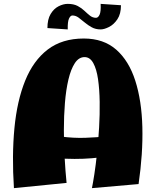

<svg xmlns="http://www.w3.org/2000/svg" viewBox="-20 -965 803 992"><path d="M455 7Q460 -17 467.5 -65Q475 -113 481.5 -175.5Q488 -238 492 -306Q496 -374 495 -439Q494 -504 486.5 -556Q479 -608 462 -639Q445 -670 417 -670Q387 -670 366.5 -638.5Q346 -607 333.5 -554Q321 -501 315.5 -433.5Q310 -366 310 -293Q310 -220 314 -149.5Q318 -79 324 -20L52 7Q41 -161 54.5 -302.5Q68 -444 110 -548Q152 -652 226.5 -709Q301 -766 413 -766Q515 -766 580.5 -708.5Q646 -651 679 -548Q712 -445 715.5 -308.5Q719 -172 696 -14ZM129 -162 169 -293Q231 -268 295 -259.5Q359 -251 420.5 -253Q482 -255 537 -261.5Q592 -268 637 -274L647 -193Q584 -163 498.5 -152Q413 -141 318 -145Q223 -149 129 -162ZM330 -813 225 -820Q225 -865 241.5 -892.5Q258 -920 282.5 -932.5Q307 -945 330 -945Q361 -945 381.5 -934Q402 -923 416.5 -909Q431 -895 445 -884Q459 -873 476 -873Q487 -873 494.5 -889Q502 -905 500 -945L605 -938Q605 -893 586.5 -865.5Q568 -838 543 -825.5Q518 -813 500 -813Q474 -813 454 -824Q434 -835 417.5 -849Q401 -863 386 -874Q371 -885 354 -885Q344 -885 336.5 -869Q329 -853 330 -813Z"/></svg>

Font: Marhey Light
Style: Bold
Weight: 700
Version: Version 1.000